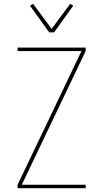

<svg xmlns="http://www.w3.org/2000/svg" viewBox="-20 -984 540 1004"><path d="M72 0V-18L406 -717H72V-735H428V-717L94 -18H428V0ZM237 -815 137 -954 153 -964 250 -833 347 -964 363 -954 263 -815Z"/></svg>

Font: Iosevka Thin
Style: Regular
Weight: 100
Monospace: yes
Designer: Belleve Invis
Foundry: Belleve Invis
Version: Version 32.5.0; ttfautohint (v1.8.4)